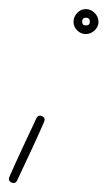

<svg xmlns="http://www.w3.org/2000/svg" viewBox="-41 -305 237 423"><path d="M39 -44Q43 -53 52 -49Q60 -45 56 -36Q42 -4 27 28Q12 60 -3 92Q-3 92 -3 92Q-3 92 -3 92Q-7 101 -16 97Q-24 93 -20 84Q-6 52 9 20Q24 -12 39 -44Q39 -44 39 -44Q39 -44 39 -44ZM157 -257Q157 -266 148 -266Q140 -266 140 -257Q140 -249 148 -249Q157 -249 157 -257ZM121 -257Q121 -268 129 -276.5Q137 -285 148 -285Q159 -285 167.5 -276.5Q176 -268 176 -257Q176 -246 167.5 -238Q159 -230 148 -230Q137 -230 129 -238Q121 -246 121 -257Z"/></svg>

Font: FRB American Cursive Guidelines Arrows Extralight
Style: Italic
Weight: 200
Italic angle: -25°
Version: Version 2.0;Modular Font Editor K font №1